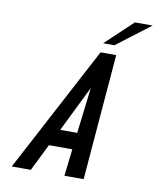

<svg xmlns="http://www.w3.org/2000/svg" viewBox="-92 -927 858 1002"><g transform="rotate(10 337.0 -426.0)"><path d="M38.8 0H139.8L210.5 -143H334.5L317.8 0H419.8L474.7 -667H391.7ZM254.7 -232 374 -475 344.7 -232ZM396.7 -716H456.7L635.2 -852H541.2Z"/></g></svg>

Font: Din Kursivschrift
Style: Eng
Weight: 400
Version: Version 1.089